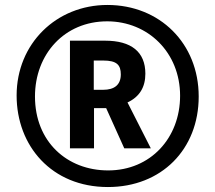

<svg xmlns="http://www.w3.org/2000/svg" viewBox="-20 -744 868 774"><path d="M415 10C631 10 781 -142 781 -355C781 -569 624 -724 413 -724C207 -724 47 -568 47 -359C47 -156 188 10 415 10ZM416 -57C250 -57 121 -173 121 -355C121 -526 240 -658 412 -658C577 -658 706 -532 706 -358C706 -188 587 -57 416 -57ZM262 -146H359V-308H408L481 -146H588L494 -331C543 -354 566 -393 566 -447C566 -535 509 -580 404 -580H262ZM396 -382H358V-500H396C451 -500 467 -482 467 -444C467 -402 441 -382 396 -382Z"/></svg>

Font: Noto Sans Sinhala UI ExtraCondensed ExtraBold
Style: Regular
Weight: 800
Width: 2
Designer: Jelle Bosma - Monotype Design Team
Foundry: Monotype Imaging Inc.
Version: Version 2.006